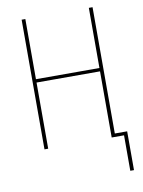

<svg xmlns="http://www.w3.org/2000/svg" viewBox="-100 -803 800 1072"><g transform="rotate(-10 300.0 -267.0)"><path d="M550 201V0H480V-375H120V0H99V-735H120V-394H480V-735H501V-19H571V201Z"/></g></svg>

Font: Iosevka SS04 Thin Extended
Style: Regular
Weight: 100
Width: 7
Monospace: yes
Designer: Belleve Invis
Foundry: Belleve Invis
Version: Version 19.0.0; ttfautohint (v1.8.4)